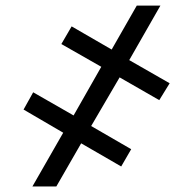

<svg xmlns="http://www.w3.org/2000/svg" viewBox="-20 -675 698 695"><path d="M413 -394.9 310 -218.8 454.9 -134.9 418.7 -72.4 273.8 -156.2 183.9 0H97.3L208.8 -194.6L65.3 -278.4L100.1 -340.9L246.4 -257.1L346.6 -433.2L202.1 -515.6L239.3 -579.5L384.2 -495.7L475.1 -654.8H560.7L447.8 -457.4L594.1 -373.6L556.5 -312.5Z"/></svg>

Font: InterMG SemiBold
Style: Regular
Weight: 600
Designer: Rasmus Andersson
Foundry: rsms
Version: Version 3.019;December 26, 2023;FontCreator 15.0.0.2955 64-b